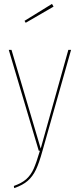

<svg xmlns="http://www.w3.org/2000/svg" viewBox="-20 -774 410 986"><path d="M198 1Q181 63 164.5 97.5Q148 132 122.5 154.5Q97 177 53 192L51 181Q93 166 116 145Q139 124 153 92.5Q167 61 185 0H179L25 -518H39L189 -11L331 -518H345ZM255 -740 112 -657 106 -667 247 -754Z"/></svg>

Font: Fira Sans Compressed Hair
Style: Regular
Weight: 100
Width: 1
Designer: bBox Type GmbH & Carrois Corporate GbR & Edenspiekermann AG
Foundry: bBox Type GmbH & Carrois Corporate GbR & Edenspiekermann AG
Version: Version 4.301